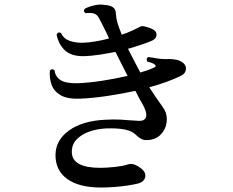

<svg xmlns="http://www.w3.org/2000/svg" viewBox="-20 -806 1040 858"><path d="M432 32Q333 32 280 -6.5Q227 -45 228 -115Q229 -180 288.5 -223Q348 -266 451 -271Q490 -273 517.5 -271.5Q545 -270 567 -268Q576 -268 584.5 -267Q593 -266 601 -266Q628 -265 633 -285Q638 -305 614 -346Q607 -357 600 -371Q593 -385 585 -400Q520 -386 455 -376.5Q390 -367 337 -365Q281 -363 251 -380.5Q221 -398 210.5 -427.5Q200 -457 203 -491Q214 -502 224 -491Q227 -464 250 -448.5Q273 -433 327 -434Q377 -436 436 -445Q495 -454 550 -467Q537 -493 523.5 -519.5Q510 -546 496 -574Q460 -567 424 -561.5Q388 -556 356 -555Q298 -554 269.5 -581.5Q241 -609 233 -652Q240 -666 253 -658Q264 -633 291 -623.5Q318 -614 352 -615Q378 -616 407.5 -621Q437 -626 467 -634Q463 -645 458 -655Q453 -665 448 -675Q431 -710 420.5 -728.5Q410 -747 386 -748Q379 -748 374 -748Q369 -748 362 -747Q350 -756 359 -767Q375 -776 401 -782Q427 -788 446 -784Q470 -783 483.5 -774.5Q497 -766 498 -746Q499 -730 501.5 -717.5Q504 -705 511 -685Q514 -677 517.5 -668.5Q521 -660 524 -651Q548 -659 568 -668Q588 -677 601 -684Q612 -691 623.5 -688.5Q635 -686 649 -681Q679 -671 679.5 -652.5Q680 -634 659 -624Q640 -616 612 -606.5Q584 -597 552 -588Q566 -560 580 -533.5Q594 -507 607 -482Q625 -487 640.5 -492.5Q656 -498 668 -504Q675 -506 675.5 -510.5Q676 -515 670 -519Q659 -526 638 -531Q631 -546 643 -551Q655 -550 676 -546Q697 -542 716 -542Q739 -543 756 -541Q773 -539 784 -534Q811 -521 811 -500Q811 -479 790 -468Q762 -454 725 -440.5Q688 -427 647 -416Q663 -391 678.5 -368.5Q694 -346 707 -328Q726 -303 725.5 -272Q725 -241 709 -218Q696 -199 678.5 -190Q661 -181 641 -180Q622 -179 611.5 -185Q601 -191 590 -201Q571 -221 536.5 -227.5Q502 -234 452 -232Q413 -230 378 -217.5Q343 -205 321.5 -182Q300 -159 301 -125Q303 -56 428 -56Q457 -56 493.5 -60Q530 -64 551 -71Q565 -76 579.5 -71Q594 -66 610 -54Q633 -36 629 -15.5Q625 5 601 13Q583 18 554 22.5Q525 27 493 29.5Q461 32 432 32Z"/></svg>

Font: Zen Old Mincho SemiBold
Style: Regular
Weight: 600
Version: Version 1.500